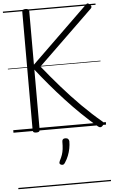

<svg xmlns="http://www.w3.org/2000/svg" viewBox="-82 -1013 894 1510"><g transform="rotate(-5 365.5 -258.0)"><path d="M179 14Q165 14 158.5 9.5Q152 5 152 -6V-942Q152 -961 179 -961Q207 -961 207 -942V-519L655 -954Q663 -963 670.5 -962Q678 -961 687 -951Q697 -941 697.5 -934.5Q698 -928 691 -920L257 -500Q326 -414 399.5 -330Q473 -246 550 -169Q627 -92 705 -27Q713 -21 713 -12.5Q713 -4 702 8Q693 17 684 16.5Q675 16 666 8Q606 -42 544.5 -101.5Q483 -161 423.5 -225.5Q364 -290 309 -355Q254 -420 207 -480V-6Q207 5 200.5 9.5Q194 14 179 14ZM351 283Q341 278 339.5 271.5Q338 265 344 252Q357 227 364 206.5Q371 186 374 162Q377 138 377 103Q377 92 383 85.5Q389 79 402 79Q417 79 424.5 87Q432 95 432 106Q432 133 426.5 162Q421 191 410 218.5Q399 246 383 270Q377 280 370 283.5Q363 287 351 283ZM0 436H731V446H0ZM0 -20H731V0H0ZM0 -505H731V-500H0ZM0 -956H731V-946H0Z"/></g></svg>

Font: Playwrite HU Guides
Style: Regular
Weight: 400
Designer: Veronika Burian, José Scaglione
Foundry: TypeTogether
Version: Version 1.003